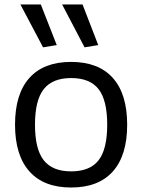

<svg xmlns="http://www.w3.org/2000/svg" viewBox="-20 -826 634 856"><path d="M172 -615 71 -806H162L233 -625ZM357 -615 257 -806H348L418 -625ZM297 10Q175 10 111 -62Q47 -134 47 -270Q47 -407 111 -478.5Q175 -550 297 -550Q419 -550 483 -478.5Q547 -407 547 -270Q547 -133 483 -61.5Q419 10 297 10ZM297 -62Q381 -62 419.5 -111.5Q458 -161 458 -270Q458 -379 419.5 -428.5Q381 -478 297 -478Q214 -478 175 -428.5Q136 -379 136 -270Q136 -161 175 -111.5Q214 -62 297 -62Z"/></svg>

Font: Encode Sans
Style: Regular
Weight: 400
Designer: Pablo Impallari, Andres Torresi
Foundry: Pablo Impallari, Andres Torresi
Version: Version 1.000; ttfautohint (v1.00) -l 8 -r 50 -G 200 -x 14 -